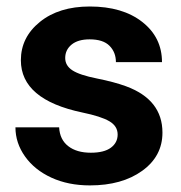

<svg xmlns="http://www.w3.org/2000/svg" viewBox="-20 -558 554 588"><path d="M340.3 -146Q340.3 -171.9 314.7 -186.8Q289.1 -201.7 232.4 -213.4Q43.9 -252.9 43.9 -373.5Q43.9 -443.8 102.3 -491Q160.6 -538.1 254.9 -538.1Q355.5 -538.1 415.8 -490.7Q476.1 -443.4 476.1 -367.7H335Q335 -397.9 315.4 -417.7Q295.9 -437.5 254.4 -437.5Q218.8 -437.5 199.2 -421.4Q179.7 -405.3 179.7 -380.4Q179.7 -356.9 201.9 -342.5Q224.1 -328.1 276.9 -317.6Q329.6 -307.1 365.7 -293.9Q477.5 -252.9 477.5 -151.9Q477.5 -79.6 415.5 -34.9Q353.5 9.8 255.4 9.8Q189 9.8 137.5 -13.9Q85.9 -37.6 56.6 -78.9Q27.3 -120.1 27.3 -168H161.1Q163.1 -130.4 189 -110.4Q214.8 -90.3 258.3 -90.3Q298.8 -90.3 319.6 -105.7Q340.3 -121.1 340.3 -146Z"/></svg>

Font: Roboto
Style: Bold
Weight: 700
Designer: Google
Version: Version 2.134; 2016; ttfautohint (v1.6)